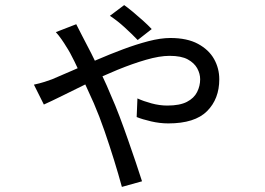

<svg xmlns="http://www.w3.org/2000/svg" viewBox="-20 -655 1040 753"><path d="M520 -498Q498 -521 469 -547.5Q440 -574 411 -593L467 -635Q480 -626 500.5 -609Q521 -592 541 -574Q561 -556 575 -541ZM279 -560Q285 -548 291.5 -535.5Q298 -523 303 -513Q317 -487 337.5 -446.5Q358 -406 379 -362Q400 -318 415 -281Q432 -243 449 -198Q466 -153 482 -107Q498 -61 512.5 -18.5Q527 24 537 56L458 78Q445 30 427.5 -26.5Q410 -83 390 -141Q370 -199 348 -250Q329 -293 309 -336Q289 -379 271.5 -415Q254 -451 240 -472Q233 -484 221.5 -500.5Q210 -517 199 -529ZM113 -323Q136 -328 155 -334Q174 -340 184 -344Q218 -358 263 -378Q308 -398 359 -420Q410 -442 462 -461.5Q514 -481 562 -493.5Q610 -506 648 -506Q714 -506 756.5 -483Q799 -460 819.5 -423.5Q840 -387 840 -344Q840 -267 792 -219Q744 -171 640 -171Q607 -171 572.5 -179Q538 -187 516 -196L519 -269Q543 -258 574.5 -249.5Q606 -241 636 -241Q685 -241 713 -255.5Q741 -270 753 -294Q765 -318 765 -344Q765 -366 753.5 -387Q742 -408 716.5 -422Q691 -436 645 -436Q606 -436 552.5 -420.5Q499 -405 440.5 -381Q382 -357 326 -329.5Q270 -302 224.5 -279.5Q179 -257 152 -245Z"/></svg>

Font: Farlight84_Sys_V01
Style: Regular
Weight: 400
Designer: Ryoko NISHIZUKA  (kana, bopomofo & ideographs); Paul D. Hunt (Latin, Greek & Cyrillic); Sandoll Communications , Soo-you
Foundry: Adobe
Version: Version 2.004;October 29, 2024;FontCreator 14.0.0.2814 64-bi